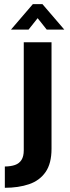

<svg xmlns="http://www.w3.org/2000/svg" viewBox="-20 -700 335 913"><path d="M3 193V91.8Q31.6 91.4 51.5 84.4Q71.4 77.4 82.2 60.5Q93 43.6 93 14.8V-499H225V7.4Q225 77.4 196.7 118.1Q168.4 158.8 118.2 175.9Q68 193 3 193ZM32.2 -559.2 136.2 -680.4H181.8L285.8 -559.2H202.2L159 -613.6L115.8 -559.2Z"/></svg>

Font: Maven Pro VF Beta
Style: Regular
Weight: 400
Designer: Joe Prince
Foundry: Joe Prince
Version: Version 2.002